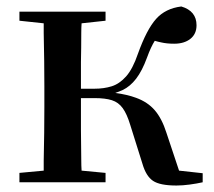

<svg xmlns="http://www.w3.org/2000/svg" viewBox="-20 -563 660 593"><path d="M40 0V-29L115 -36Q115 -50 115 -67Q116 -108 116.5 -153Q117 -198 117 -232V-296Q117 -330 116.5 -374.5Q116 -419 115 -461Q115 -478 115 -491L40 -499V-527H306V-499L232 -491Q231 -477 231 -461Q231 -418 230 -371Q230 -327 230 -289H272Q301 -289 325 -296.5Q349 -304 369.5 -327Q390 -350 406 -397Q433 -472 462 -504.5Q491 -537 540 -543Q587 -529 587 -485Q587 -458 568 -443Q549 -428 518 -428Q495 -428 478 -432Q468 -434 458 -437Q446 -418 434 -385Q419 -344 400.5 -320Q382 -296 359 -285Q348 -280 336 -276Q373 -271 400 -261Q436 -248 458 -222.5Q480 -197 494 -153L533 -36L606 -28V0Q588 4 566 7Q544 10 525 10Q474 10 452.5 -4.5Q431 -19 420 -57L382 -178Q372 -211 359 -229Q346 -247 325.5 -253.5Q305 -260 272 -260H230Q230 -212 230 -162Q231 -111 231 -68Q231 -51 232 -36L306 -29V0Z"/></svg>

Font: Early Summer Mincho SemiBold
Style: Regular
Weight: 600
Designer: GuiWonder
Version: Version 1.002